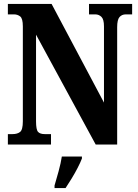

<svg xmlns="http://www.w3.org/2000/svg" viewBox="-20 -734 700 975"><path d="M20 0V-53H44Q68 -53 82 -64Q96 -75 96 -118V-600Q96 -640 82.5 -650.5Q69 -661 51 -661H20V-714H242L508 -213V-600Q508 -636 495 -648.5Q482 -661 464 -661H432V-714H651V-661H619Q599 -661 587 -647.5Q575 -634 575 -596V0H466L163 -558V-118Q163 -75 173.5 -64Q184 -53 207 -53H239V0ZM257 208Q266 178 277.5 136Q289 94 294 61H396V71Q388 92 374 119Q360 146 343.5 173Q327 200 313 221H257Z"/></svg>

Font: Noto Serif Khmer ExtraCondensed ExtraBold
Style: Regular
Weight: 800
Width: 2
Designer: Danh Hong and the Monotype Design Team
Foundry: Monotype Imaging Inc.
Version: Version 2.004; ttfautohint (v1.8.4.7-5d5b)